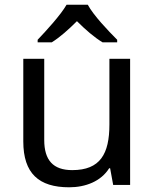

<svg xmlns="http://www.w3.org/2000/svg" viewBox="-20 -786 658 816"><path d="M353 -766H263C237 -721 177 -656 140 -617V-606H200C235 -628 271 -660 307 -696C343 -660 381 -627 416 -606H478V-617C440 -655 377 -721 353 -766ZM533 -536H445V-257C445 -132 406 -63 287 -63C206 -63 168 -105 168 -191V-536H79V-185C79 -49 145 10 274 10C343 10 409 -15 444 -71H448L461 0H533Z"/></svg>

Font: Noto Sans Cuneiform
Style: Regular
Weight: 400
Designer: Monotype Design Team
Foundry: Monotype Imaging Inc.
Version: Version 2.001